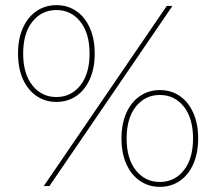

<svg xmlns="http://www.w3.org/2000/svg" viewBox="-20 -723 840 746"><path d="M150 0 628 -700H650L172 0ZM199 -327Q156 -327 122 -350Q88 -373 69 -415.5Q50 -458 50 -515Q50 -572 69 -614.5Q88 -657 122 -680Q156 -703 199 -703Q243 -703 276.5 -680Q310 -657 329 -614.5Q348 -572 348 -515Q348 -458 329 -415.5Q310 -373 276.5 -350Q243 -327 199 -327ZM199 -346Q256 -346 292 -391Q328 -436 328 -515Q328 -594 292 -639Q256 -684 199 -684Q142 -684 106 -639Q70 -594 70 -515Q70 -436 106 -391Q142 -346 199 -346ZM601 3Q558 3 524 -20Q490 -43 471 -85.5Q452 -128 452 -185Q452 -242 471 -284.5Q490 -327 524 -350Q558 -373 601 -373Q645 -373 678.5 -350Q712 -327 731 -284.5Q750 -242 750 -185Q750 -128 731 -85.5Q712 -43 678.5 -20Q645 3 601 3ZM601 -16Q658 -16 694 -61Q730 -106 730 -185Q730 -264 694 -309Q658 -354 601 -354Q544 -354 508 -309Q472 -264 472 -185Q472 -106 508 -61Q544 -16 601 -16Z"/></svg>

Font: Montserrat Thin Thin
Style: Regular
Weight: 250
Version: Version 9.000